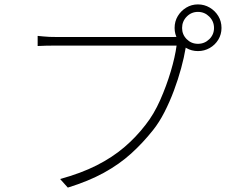

<svg xmlns="http://www.w3.org/2000/svg" viewBox="-20 -833 1040 872"><path d="M807 -706Q807 -676 828 -655Q849 -634 879 -634Q909 -634 930.5 -655Q952 -676 952 -706Q952 -736 930.5 -757.5Q909 -779 879 -779Q849 -779 828 -757.5Q807 -736 807 -706ZM773 -706Q773 -736 787.5 -760Q802 -784 826 -798.5Q850 -813 879 -813Q908 -813 932.5 -798.5Q957 -784 971.5 -760Q986 -736 986 -706Q986 -677 971.5 -653Q957 -629 932.5 -615Q908 -601 879 -601Q850 -601 826 -615Q802 -629 787.5 -653Q773 -677 773 -706ZM833 -649Q829 -641 827 -634.5Q825 -628 823 -614Q816 -572 802.5 -522.5Q789 -473 770 -422Q751 -371 727 -324Q703 -277 675 -242Q629 -184 575.5 -135.5Q522 -87 452 -48.5Q382 -10 288 19L253 -20Q348 -46 419 -82Q490 -118 544 -164Q598 -210 641 -266Q679 -314 707.5 -378.5Q736 -443 755.5 -508.5Q775 -574 782 -626Q768 -626 726 -626Q684 -626 626 -626Q568 -626 504.5 -626Q441 -626 383.5 -626Q326 -626 286 -626Q246 -626 235 -626Q209 -626 189.5 -625.5Q170 -625 151 -624V-670Q164 -669 177 -667.5Q190 -666 205 -665.5Q220 -665 236 -665Q244 -665 275.5 -665Q307 -665 353 -665Q399 -665 451.5 -665Q504 -665 556.5 -665Q609 -665 654 -665Q699 -665 729.5 -665Q760 -665 768 -665Q776 -665 784.5 -665.5Q793 -666 802 -669Z"/></svg>

Font: Noto Sans TC ExtraLight
Style: Regular
Weight: 250
Designer: Ryoko NISHIZUKA  (kana, bopomofo & ideographs); Paul D. Hunt (Latin, Greek & Cyrillic); Sandoll Communications , Soo-you
Foundry: Adobe
Version: Version 2.004-H2;hotconv 1.0.118;makeotfexe 2.5.65603